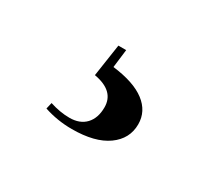

<svg xmlns="http://www.w3.org/2000/svg" viewBox="-56 -111 513 448"><g transform="rotate(30 200.0 112.5)"><path d="M291 137Q291 176 257.5 200Q224 224 162 224Q123 224 87 212L91 195Q119 204 144 204Q172 204 187.5 187.5Q203 171 203 142Q203 98 146 88L159 1H180L174 50Q232 57 261.5 79.5Q291 102 291 137Z"/></g></svg>

Font: DeepMind Serif Display
Style: Regular
Weight: 800
Designer: Frank Grießhammer / Modifications: Colophon Foundry
Foundry: Colophon Foundry
Version: Version 5.002